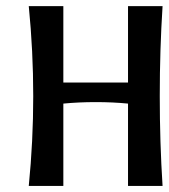

<svg xmlns="http://www.w3.org/2000/svg" viewBox="-20 -612 555 632"><path d="M515.1 0H401.4V-271Q351.1 -275.9 295.2 -275.9Q239.3 -275.9 188.5 -271V0H74.7Q89.4 -147.5 89.4 -295.7Q89.4 -443.8 74.7 -591.8H188.5V-340.3H401.4V-591.8H515.1Q505.9 -447.8 505.9 -295.9Q505.9 -144 515.1 0Z"/></svg>

Font: Rachana
Style: Bold
Weight: 700
Designer: Hussain KH
Foundry: Hussain KH, Rajeesh K Nambiar, Santhosh Thottingal, Swathanthra Malayalam Computing (http://smc.org.in)
Version: Version 7.0.0+20221109